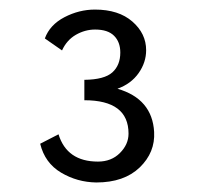

<svg xmlns="http://www.w3.org/2000/svg" viewBox="-20 -743 417 399"><path d="M177.2 -723.1Q144.5 -723.1 114 -707.3Q83.5 -691.4 73.2 -663.1L108.9 -638.2Q118.7 -659.7 137.7 -670.7Q156.7 -681.6 177.7 -681.6Q204.1 -681.6 217 -668.7Q230 -655.8 230 -633.8Q230 -607.4 213.4 -592.5Q196.8 -577.6 155.3 -577.1V-534.7Q247.1 -534.7 247.1 -465.3Q247.1 -442.9 229.2 -425Q211.4 -407.2 183.6 -407.2Q119.1 -407.2 101.6 -463.9L63.5 -444.3Q73.2 -404.3 106.9 -384.3Q140.6 -364.3 180.2 -363.8Q237.8 -363.8 270.3 -395Q302.7 -426.3 300.3 -468.8Q296.4 -537.6 224.1 -558.6Q252.4 -568.8 268.1 -591.1Q283.7 -613.3 283.7 -638.7Q283.7 -673.3 255.1 -698.2Q226.6 -723.1 177.2 -723.1Z"/></svg>

Font: Pontano Sans
Style: Regular
Weight: 400
Foundry: vernon adams
Version: 1.0